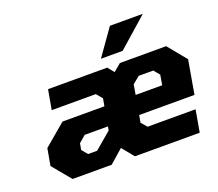

<svg xmlns="http://www.w3.org/2000/svg" viewBox="-122 -909 1225 1080"><g transform="rotate(-20 490.0 -369.0)"><path d="M520 -581 631 -738H828L650 -581ZM139 0 47 -111 65 -212 196 -323H447L455 -368L425 -404H161L182 -522H536L567 -484L612 -522H889L980 -411L945 -210H614L606 -167L636 -132H923L900 0H512L454 -71L373 0ZM634 -323H793L803 -383L774 -418H687L644 -383ZM269 -102H323L423 -187L427 -210H288L247 -175L240 -137Z"/></g></svg>

Font: Tomorrow
Style: Bold Italic
Weight: 700
Italic angle: -10°
Designer: Tony de Marco, Monica Rizzolli
Foundry: Just in Type
Version: Version 2.002